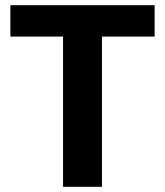

<svg xmlns="http://www.w3.org/2000/svg" viewBox="-20 -720 636 740"><path d="M223 0V-579H20V-700H576V-579H373V0Z"/></svg>

Font: DM Sans 28pt Black
Style: Regular
Weight: 900
Version: Version 4.004;gftools[0.9.30]